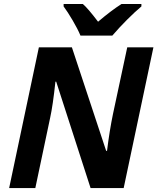

<svg xmlns="http://www.w3.org/2000/svg" viewBox="-20 -954 798 974"><path d="M177.2 -713.9H344.7L518.6 -188.5H522.9Q535.6 -291.5 553.2 -376L625.5 -713.9H758.3L607.4 0H439.5L265.1 -539.6H261.2Q248 -417.5 234.4 -356.4L159.2 0H26.4ZM302.7 -921.4V-933.6H400.4Q425.3 -912.6 477.5 -843.8Q543.9 -900.4 596.2 -933.6H697.3V-921.4Q664.1 -893.6 624.8 -854.2Q585.4 -814.9 549.8 -773.4H388.2Q374.5 -806.6 348.6 -850.6Q322.8 -894.5 302.7 -921.4Z"/></svg>

Font: Viking Open Sans
Style: Bold Italic
Weight: 700
Italic angle: -12°
Foundry: Ascender Corporation
Version: Version 2.000